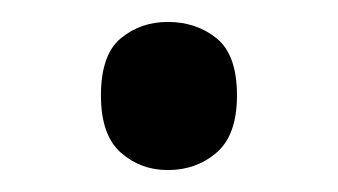

<svg xmlns="http://www.w3.org/2000/svg" viewBox="-20 -141 308 175"><path d="M72 -54Q72 -91 90 -106Q108 -121 133 -121Q159 -121 177.5 -106Q196 -91 196 -54Q196 -18 177.5 -2Q159 14 133 14Q108 14 90 -2Q72 -18 72 -54Z"/></svg>

Font: Noto Sans Sharada
Style: Regular
Weight: 400
Designer: Monotype Design Team
Foundry: Monotype Imaging Inc.
Version: Version 2.006; ttfautohint (v1.8.4.7-5d5b)